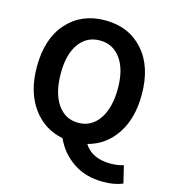

<svg xmlns="http://www.w3.org/2000/svg" viewBox="-135 -862 1040 1171"><g transform="rotate(15 385.0 -276.5)"><path d="M205.1 -373Q205.1 -249 253.4 -178.2Q301.8 -107.4 384.8 -107.4Q467.8 -107.4 516.6 -178.2Q565.4 -249 565.4 -373Q565.4 -491.2 516.6 -559.1Q467.8 -627 384.8 -627Q301.8 -627 253.4 -559.6Q205.1 -492.2 205.1 -373ZM721.7 70.3 748 178.7Q699.2 201.2 624 201.2Q514.6 201.2 436 148.4Q357.4 95.7 317.4 7.8Q197.3 -15.6 125.5 -116.2Q53.7 -216.8 53.7 -373Q53.7 -550.8 144.5 -652.3Q235.4 -753.9 384.8 -753.9Q534.2 -753.9 625 -652.3Q715.8 -550.8 715.8 -373Q715.8 -223.6 650.4 -125Q585 -26.4 472.7 2.9Q521.5 82 640.6 82Q684.6 82 721.7 70.3Z"/></g></svg>

Font: Bpmf Zihi Sans Bold
Style: Bold
Weight: 700
Foundry: But Ko
Version: Version 1.320